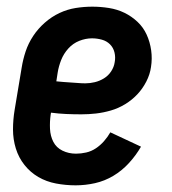

<svg xmlns="http://www.w3.org/2000/svg" viewBox="-20 -548 515 576"><path d="M207 8Q177 8 148 2.5Q119 -3 95 -17Q71 -31 53.5 -53Q36 -75 27.5 -102.5Q19 -130 19 -159.5Q19 -189 24 -219L45 -345Q49 -370 57 -394Q65 -418 79.5 -440Q94 -462 114.5 -480Q135 -498 158.5 -509Q182 -520 207 -524Q232 -528 257 -528Q282 -528 307 -524Q332 -520 353.5 -509.5Q375 -499 392.5 -482.5Q410 -466 420 -444Q430 -422 433.5 -397Q437 -372 433 -347Q430 -325 419 -303.5Q408 -282 392 -265Q376 -248 355.5 -235.5Q335 -223 312.5 -216.5Q290 -210 268 -207.5Q246 -205 224 -205Q201 -205 178.5 -206Q156 -207 133 -210L132 -204Q129 -183 130 -161.5Q131 -140 140 -122.5Q149 -105 167.5 -96Q186 -87 208 -87Q223 -87 238.5 -90.5Q254 -94 267.5 -103Q281 -112 292 -124.5Q303 -137 311 -151L403 -108Q388 -82 367 -59Q346 -36 320 -20.5Q294 -5 265 1.5Q236 8 207 8ZM236 -298Q250 -298 264.5 -301.5Q279 -305 292 -313Q305 -321 313.5 -334Q322 -347 324 -361Q327 -376 323.5 -390.5Q320 -405 310 -415Q300 -425 285.5 -429Q271 -433 256 -433Q237 -433 218 -425.5Q199 -418 185 -402.5Q171 -387 163.5 -368Q156 -349 153 -330L149 -304Q160 -303 171 -302Q182 -301 192.5 -300.5Q203 -300 214 -299Q225 -298 236 -298Z"/></svg>

Font: Iosevka QP
Style: Bold Italic
Weight: 700
Italic angle: -9°
Designer: Belleve Invis
Foundry: Belleve Invis
Version: Version 20.0.0; ttfautohint (v1.8.4)